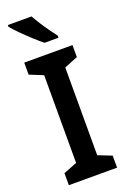

<svg xmlns="http://www.w3.org/2000/svg" viewBox="-176 -994 696 1051"><g transform="rotate(-20 172.5 -469.0)"><path d="M313 0H32V-70L111 -101V-612L32 -644V-714H313V-644L234 -612V-101L313 -70ZM156 -938Q168 -916 185.5 -888.5Q203 -861 222 -834.5Q241 -808 255 -790V-778H174Q152 -795 121 -823.5Q90 -852 61.5 -880.5Q33 -909 18 -928V-938Z"/></g></svg>

Font: Noto Sans Malayalam SemiCondensed SemiBold
Style: Regular
Weight: 600
Width: 4
Designer: Jelle Bosma - Monotype Design Team
Foundry: Monotype Imaging Inc.
Version: Version 2.104; ttfautohint (v1.8.4.7-5d5b)